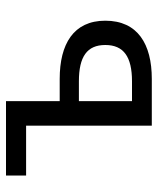

<svg xmlns="http://www.w3.org/2000/svg" viewBox="37 -563 526 640"><g transform="rotate(-90 300.0 -243.0)"><path d="M201 0H357C473 0 551 -47 551 -155C551 -261 473 -307 357 -307H283V-486H35V-419H201ZM283 -66V-243H349C431 -243 470 -216 470 -155C470 -94 431 -66 349 -66Z"/></g></svg>

Font: Hasklig
Style: Regular
Weight: 400
Monospace: yes
Designer: Paul D. Hunt, Teo Tuominen
Foundry: Adobe Systems Incorporated
Version: Version 2.030;PS 1.0;hotconv 16.6.51;makeotf.lib2.5.65220